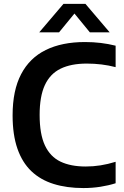

<svg xmlns="http://www.w3.org/2000/svg" viewBox="-20 -968 644 998"><path d="M413.5 9.5Q327 9.5 258.8 -11.8Q190.5 -33 143 -78.2Q95.5 -123.5 70.5 -195.5Q45.5 -267.5 45.5 -368.5Q45.5 -498 89.8 -582.5Q134 -667 218 -708.2Q302 -749.5 421.5 -749.5Q464 -749.5 503.5 -744.8Q543 -740 581 -730.5V-619Q544.5 -628.5 507.2 -633Q470 -637.5 431 -637.5Q349.5 -637.5 295 -611Q240.5 -584.5 213.2 -525.8Q186 -467 186 -370.5Q186 -271 213.5 -212.2Q241 -153.5 294.2 -128Q347.5 -102.5 425.5 -102.5Q464.5 -102.5 502.5 -108.5Q540.5 -114.5 581 -127V-15.5Q545 -4 502 2.8Q459 9.5 413.5 9.5ZM184 -800 310 -948H424L550 -800H447L356 -911H378L287 -800Z"/></svg>

Font: Encode Sans Condensed Thin SemiBold
Style: Regular
Weight: 600
Version: Version 3.002